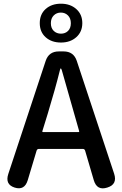

<svg xmlns="http://www.w3.org/2000/svg" viewBox="-20 -1015 662 1038"><path d="M59 -1Q6 -18 25 -75L227 -686Q244 -737 298 -737H324Q378 -737 395 -686L597 -76Q616 -18 560 -1Q504 17 487 -41L440 -201Q437 -210 427 -210H191Q181 -210 178 -201L130 -41Q113 16 59 -1ZM209 -306Q208 -301 213 -301H404Q409 -301 408 -306L314 -636Q311 -645 308.5 -645Q306 -645 304 -636Q279 -535 238 -400ZM309.5 -785Q259 -785 227 -813.5Q195 -842 195 -890Q195 -938 227 -966.5Q259 -995 309.5 -995Q360 -995 392.5 -966Q425 -937 425 -890Q425 -843 392.5 -814Q360 -785 309.5 -785ZM309.5 -833Q333 -833 348 -848Q363 -863 363 -889.5Q363 -916 347.5 -931.5Q332 -947 309 -947Q286 -947 270.5 -931.5Q255 -916 255 -889.5Q255 -863 270.5 -848Q286 -833 309.5 -833Z"/></svg>

Font: Resource Han Rounded TW Medium
Style: Regular
Weight: 500
Designer: Cyano Hao (round all glyphs); Ryoko NISHIZUKA 西塚涼子 (kana, bopomofo & ideographs); Paul D. Hunt (Latin, Greek & Cyrillic)
Foundry: Cyano Hao
Version: 0.990